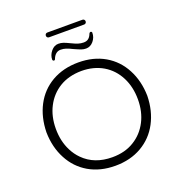

<svg xmlns="http://www.w3.org/2000/svg" viewBox="-161 -1073 1133 1206"><g transform="rotate(-20 406.0 -470.5)"><path d="M647 -496Q613 -563 551 -600Q488 -637 406 -637Q321 -636 260 -599Q199 -562 165 -496Q132 -432 132 -349.5Q132 -267 165 -202Q184 -164 213 -135Q286 -61 406 -61Q491 -61 552 -99Q613 -136 647 -202Q680 -266 680 -348.5Q680 -431 647 -496ZM583 -650Q658 -606 699 -528Q741 -449 743 -349Q741 -249 699.5 -170.5Q658 -92 582 -48Q506 -4 405.5 -4Q305 -4 229 -48Q154 -92 113 -170Q71 -248 69 -349Q71 -450 112 -528Q153 -606 229 -650Q306 -694 406.5 -694Q507 -694 583 -650ZM259 -766Q259 -796 280 -821.5Q301 -847 329 -847Q346 -847 361 -842Q376 -837 402.5 -824Q429 -811 446.5 -805.5Q464 -800 482.5 -800Q501 -800 513 -808.5Q525 -817 533 -835Q533 -836 533 -836Q538 -848 545 -848Q549 -848 551.5 -845.5Q554 -843 554 -839Q554 -808 533.5 -783.5Q513 -759 484 -759Q468 -759 453.5 -764Q439 -769 408 -783Q382 -796 365 -801.5Q348 -807 330 -807Q295 -807 278 -767Q278 -766 278 -766Q275 -757 268 -757Q265 -757 262 -760Q259 -763 259 -766ZM289 -905Q282 -905 277.5 -909.5Q273 -914 273 -921Q273 -928 277.5 -932.5Q282 -937 289 -937H523Q530 -937 534.5 -932.5Q539 -928 539 -921Q539 -914 534.5 -909.5Q530 -905 523 -905Z"/></g></svg>

Font: Kurewa Gothic CJK TC Regular
Style: Regular
Weight: 400
Designer: Max Yao
Foundry: Max-Everyday
Version: Version 1.071; ttfautohint (v1.8.3)